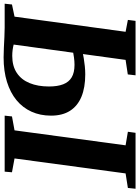

<svg xmlns="http://www.w3.org/2000/svg" viewBox="128 -914 789 1090"><g transform="rotate(90 523.0 -368.5)"><path d="M303.5 6Q279 6 248.2 4.5Q217.5 3 187.5 1.5Q157.5 0 134.5 0H-1.5L3 -41.5L72 -56L158 -686.5L90.5 -699.5L96 -743H405L400 -699L317.5 -686.5L230.5 -51Q244 -47.5 260.8 -45.2Q277.5 -43 294.5 -43Q352.5 -43 391.2 -68.8Q430 -94.5 449.2 -141.5Q468.5 -188.5 468.5 -251.5Q468.5 -300 456 -332.2Q443.5 -364.5 416.5 -380.5Q389.5 -396.5 345.5 -396.5Q325 -396.5 303.8 -393.5Q282.5 -390.5 267 -387.5L273 -441.5Q287 -445.5 308.2 -449Q329.5 -452.5 353.2 -455Q377 -457.5 399.5 -457.5Q474.5 -457.5 526.8 -435.8Q579 -414 606.5 -371Q634 -328 634 -263Q634 -202 611.5 -152.2Q589 -102.5 546.2 -67.2Q503.5 -32 442.2 -13Q381 6 303.5 6ZM634 0 638.5 -41.5 717.5 -56 802.5 -686.5 725.5 -699.5 731.5 -743H1049L1044.5 -699.5L962 -686.5L877 -56L955.5 -41.5L952 0Z"/></g></svg>

Font: Merriweather 48pt ExtraBold
Style: Italic
Weight: 800
Italic angle: -7.8°
Version: Version 2.101